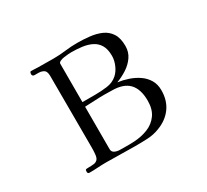

<svg xmlns="http://www.w3.org/2000/svg" viewBox="-145 -963 1289 1193"><g transform="rotate(-30 500.0 -366.5)"><path d="M722 -205Q722 -288 682.5 -329.5Q643 -371 560 -371Q547 -371 533 -371.5Q519 -372 505 -372Q471 -372 436 -370Q401 -368 366 -367V-63Q366 -43 382 -35Q398 -27 418.5 -26.5Q439 -26 453 -26Q470 -26 487 -26Q504 -26 520 -27Q576 -30 621.5 -48.5Q667 -67 694.5 -105.5Q722 -144 722 -205ZM669 -557Q669 -606 651.5 -635Q634 -664 604.5 -678.5Q575 -693 538 -698Q501 -703 461 -703Q454 -703 439 -702Q424 -701 407 -698.5Q390 -696 378 -690Q366 -684 366 -675V-400H459Q499 -400 543 -405.5Q587 -411 618 -439Q641 -460 655 -493Q669 -526 669 -557ZM828 -219Q828 -146 791 -95Q754 -44 687 -19Q646 -3 601.5 -1Q557 1 513 1Q461 1 410 -0.5Q359 -2 307 -2Q277 -2 246.5 0Q216 2 186 2Q172 2 172 -12Q172 -26 177.5 -27.5Q183 -29 193 -29Q216 -29 233 -31Q250 -33 260.5 -44Q271 -55 273 -82Q275 -102 275 -123.5Q275 -145 275 -165Q275 -285 274.5 -404.5Q274 -524 274 -643Q274 -658 269 -670.5Q264 -683 248 -689Q237 -694 221.5 -694Q206 -694 193 -694Q176 -694 176 -711Q176 -714 178 -720.5Q180 -727 185 -727Q198 -727 211 -726Q224 -725 237 -725Q264 -725 291.5 -724.5Q319 -724 346 -724Q390 -724 433.5 -729.5Q477 -735 520 -735Q565 -735 610 -730Q655 -725 691.5 -709Q728 -693 750 -659.5Q772 -626 772 -569Q772 -525 748.5 -491.5Q725 -458 689 -435Q653 -412 615 -398Q652 -393 689.5 -380.5Q727 -368 758.5 -346.5Q790 -325 809 -293.5Q828 -262 828 -219Z"/></g></svg>

Font: Kaisei HarunoUmi
Style: Regular
Weight: 400
Designer: Font-Kai, 金井和夫
Foundry: KAZUO KANAI
Version: Version 5.003